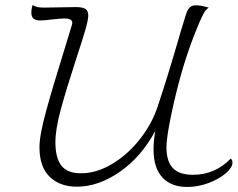

<svg xmlns="http://www.w3.org/2000/svg" viewBox="-20 -730 939 759"><path d="M899 -87Q899 -68 872.5 -45Q846 -22 804.5 -6.5Q763 9 720 9Q656 9 621.5 -29Q587 -67 587 -139Q587 -175 594 -213Q539 -110 454 -51Q369 8 284 8Q216 8 176 -31.5Q136 -71 136 -148Q136 -195 162 -290Q188 -385 233 -529L265 -634Q271 -657 234 -657Q219 -657 185 -653Q151 -649 141 -649Q122 -649 113 -656Q104 -663 104 -679Q104 -697 109 -710Q119 -704 128 -702Q137 -700 156 -700L280 -702Q307 -702 318 -694.5Q329 -687 329 -669Q329 -652 317 -610.5Q305 -569 282 -500Q242 -377 220.5 -298Q199 -219 199 -168Q199 -106 222.5 -75.5Q246 -45 300 -45Q361 -45 422.5 -81.5Q484 -118 532 -178.5Q580 -239 603 -308Q643 -428 685 -573L696 -611Q710 -658 716 -675.5Q722 -693 730.5 -701Q739 -709 754 -709Q774 -709 805 -700Q793 -691 786.5 -679.5Q780 -668 768 -641Q731 -554 704.5 -465.5Q678 -377 657 -277Q638 -186 638 -148Q638 -93 663 -66Q688 -39 743 -39Q830 -39 892 -103Q899 -98 899 -87Z"/></svg>

Font: Charmonman
Style: Regular
Weight: 400
Designer: Ekaluck Peanpanawate
Foundry: Cadson Demak Co.,Ltd.
Version: Version 1.000; ttfautohint (v1.6)